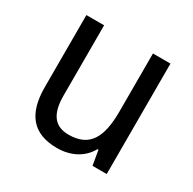

<svg xmlns="http://www.w3.org/2000/svg" viewBox="-126 -666 812 807"><g transform="rotate(30 279.5 -263.0)"><path d="M481 -536H396V-255C396 -129 361 -63 259 -63C191 -63 159 -106 159 -195V-536H73V-186C73 -56 128 10 245 10C307 10 365 -16 395 -71H400L412 0H481Z"/></g></svg>

Font: Noto Sans Lao Looped SemiCondensed
Style: Regular
Weight: 400
Width: 4
Designer: Mark Frömberg, Ben Mitchell
Foundry: The Fontpad Ltd
Version: Version 1.003